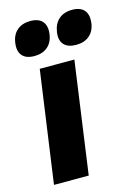

<svg xmlns="http://www.w3.org/2000/svg" viewBox="-110 -770 584 829"><g transform="rotate(-15 182.0 -355.0)"><path d="M275.9 -559.1Q238.8 -559.1 221.2 -578.4Q203.6 -597.7 209 -633.8Q214.4 -670.4 237.1 -690.2Q259.8 -710 296.9 -710Q333.5 -710 350.3 -690.2Q367.2 -670.4 362.8 -633.8Q357.9 -598.1 335.2 -578.6Q312.5 -559.1 275.9 -559.1ZM22.9 -633.8Q27.3 -670.4 50.3 -690.2Q73.2 -710 109.9 -710Q146.5 -710 163.6 -690.2Q180.7 -670.4 175.8 -633.8Q170.9 -598.1 148.2 -578.6Q125.5 -559.1 88.9 -559.1Q52.2 -559.1 35.2 -578.6Q18.1 -598.1 22.9 -633.8ZM25.9 0 96.2 -500H251L181.2 0Z"/></g></svg>

Font: Human Sans Bold
Style: Italic
Weight: 700
Italic angle: -8°
Designer: Tim Radville
Foundry: Continuum
Version: Version 1.000;FEAKit 1.0